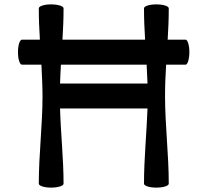

<svg xmlns="http://www.w3.org/2000/svg" viewBox="-20 -838 924 876"><path d="M80 -543H169C171 -496 174 -448 174 -400C174 -266 157 -134 157 0C157 10 182 18 213 18C245 18 270 10 270 0C270 -115 257 -229 254 -343H653C649 -229 637 -115 637 0C637 10 662 18 693 18C725 18 750 10 750 0C750 -134 733 -266 733 -400C733 -448 735 -496 738 -543H827C836 -543 844 -569 844 -600C844 -631 836 -657 827 -657H745C748 -704 750 -752 750 -800C750 -810 725 -818 693 -818C662 -818 637 -810 637 -800C637 -752 639 -704 642 -657H265C268 -704 270 -752 270 -800C270 -810 245 -818 213 -818C182 -818 157 -810 157 -800C157 -752 159 -704 162 -657H80C70 -657 62 -631 62 -600C62 -569 70 -543 80 -543ZM254 -457C255 -486 256 -514 258 -543H649C650 -514 652 -486 653 -457Z"/></svg>

Font: Nupuram SemiBold
Style: Regular
Weight: 600
Designer: Santhosh Thottingal (santhosh.thottingal@gmail.com)
Foundry: SMC
Version: Version 1.000